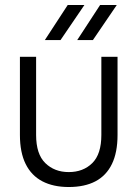

<svg xmlns="http://www.w3.org/2000/svg" viewBox="-20 -739 553 771"><path d="M256 12Q194 12 150 -11Q106 -34 83 -80.5Q60 -127 60 -197V-511H125V-197Q125 -120 162 -84Q199 -48 256 -48Q314 -48 350.5 -84Q387 -120 387 -197V-511H452V-197Q452 -127 429.5 -80.5Q407 -34 363.5 -11Q320 12 256 12ZM252 -719H319L223 -578H160ZM382 -719H449L353 -578H290Z"/></svg>

Font: TikTok Sans 24pt Light
Style: Regular
Weight: 300
Version: Version 4.000